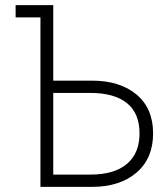

<svg xmlns="http://www.w3.org/2000/svg" viewBox="-20 -730 640 750"><path d="M41 -662V-710H188V-415H339Q448 -415 513 -361Q578 -307 578 -209Q578 -111 513 -55.5Q448 0 339 0H138V-662ZM188 -367V-48H333Q426 -48 475.5 -89.5Q525 -131 525 -209Q525 -288 475.5 -327.5Q426 -367 333 -367Z"/></svg>

Font: Geist Mono UltraLight
Style: Regular
Weight: 200
Monospace: yes
Designer: Basement.studio, Andrés Briganti, Mateo Zaragoza
Foundry: Basement.studio, Vercel, Andrés Briganti, Guido Ferreyra, Mateo Zaragoza
Version: Version 1.400; ttfautohint (v1.8.4.7-5d5b)